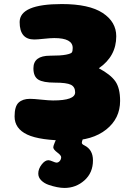

<svg xmlns="http://www.w3.org/2000/svg" viewBox="-20 -688 665 948"><path d="M397 30Q439 51 439 104Q439 165 397 202.5Q355 240 298 240Q282 240 261.5 236Q241 232 219.5 224.5Q198 217 183.5 202.5Q169 188 169 169Q169 146 185.5 124.5Q202 103 219 103Q226 103 240 109Q254 115 259 115Q268 115 275 107Q282 99 282 88Q282 79 262.5 64.5Q243 50 243 39Q243 33 251 14Q259 -5 267 -20L275 -36H405Q384 5 384 17Q384 24 397 30ZM339 -451Q339 -500 248 -500Q229 -500 196.5 -496.5Q164 -493 149 -493Q77 -493 77 -579Q77 -668 285 -668Q420 -668 487 -624Q554 -580 554 -509Q554 -410 468 -351Q526 -320 549.5 -286.5Q573 -253 573 -190Q573 -103 504.5 -48.5Q436 6 321 6Q177 6 114.5 -23.5Q52 -53 52 -113Q52 -163 72 -181.5Q92 -200 128 -200Q146 -200 184 -196Q222 -192 242 -192Q351 -192 351 -232Q351 -259 330 -269.5Q309 -280 251 -280Q193 -280 169 -295Q145 -310 145 -351Q145 -413 227 -413Q280 -413 305.5 -418Q331 -423 335 -429.5Q339 -436 339 -451Z"/></svg>

Font: Coiny 2.0
Style: Regular
Weight: 400
Version: Version 1.001 July 11, 2018